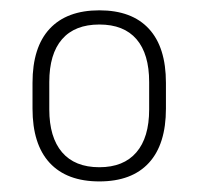

<svg xmlns="http://www.w3.org/2000/svg" viewBox="-20 -667 384 372"><path d="M172.5 -315.5Q109.5 -315.5 76.2 -351.5Q43 -387.5 43 -456.5V-506.5Q43 -575.5 76.2 -611.2Q109.5 -647 172.5 -647Q235.5 -647 268.5 -611.2Q301.5 -575.5 301.5 -506.5V-456.5Q301.5 -387.5 268.5 -351.5Q235.5 -315.5 172.5 -315.5ZM172.5 -343Q219.5 -343 244.2 -371.8Q269 -400.5 269 -455V-508Q269 -562.5 244.5 -591Q220 -619.5 172.5 -619.5Q125 -619.5 100.2 -591Q75.5 -562.5 75.5 -508V-455Q75.5 -401 100.2 -372Q125 -343 172.5 -343Z"/></svg>

Font: Anek Kannada ExtraLight
Style: Regular
Weight: 250
Version: Version 1.003